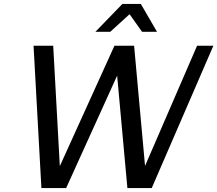

<svg xmlns="http://www.w3.org/2000/svg" viewBox="-20 -958 1107 978"><path d="M779.8 -795.9H703.6L640.1 -885.7L541.5 -795.9H465.8L603.5 -938H697.3ZM1066.9 -725.1 752.9 0H628.9L576.7 -572.8L316.9 0H190.9L150.9 -725.1H251L284.7 -111.8L563 -725.1H663.1L718.8 -112.8L983.9 -725.1Z"/></svg>

Font: Aurulent Sans
Style: Italic
Weight: 400
Italic angle: -11°
Version: Version 2007.05.04